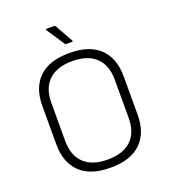

<svg xmlns="http://www.w3.org/2000/svg" viewBox="-151 -947 945 1069"><g transform="rotate(-20 321.0 -412.5)"><path d="M321 12Q202 12 141 -47Q80 -106 80 -214V-441Q80 -549 141 -608Q202 -667 321 -667Q440 -667 501 -608Q562 -549 562 -441V-214Q562 -106 501 -47Q440 12 321 12ZM321 -36Q412 -36 460.5 -82Q509 -128 509 -215V-440Q509 -527 460.5 -573Q412 -619 321 -619Q230 -619 181.5 -573Q133 -527 133 -440V-215Q133 -128 181.5 -82Q230 -36 321 -36ZM323 -720Q317 -720 315 -725L246 -829Q241 -837 250 -837H294Q299 -837 302 -832L361 -727Q365 -720 358 -720Z"/></g></svg>

Font: Sofia Sans Light
Style: Regular
Weight: 300
Designer: Botio Nikoltchev, Ani Petrova
Foundry: lettersoup
Version: Version 4.100; ttfautohint (v1.8.3)